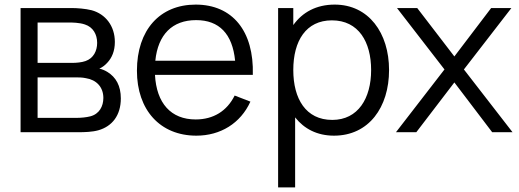

<svg xmlns="http://www.w3.org/2000/svg" viewBox="-20 -575 2259 835"><path d="M69.5 0H321C348 0 381.5 -1 408 -8.5C467.5 -25.5 505.5 -73 505.5 -147C505.5 -201.5 484.5 -239.5 446.5 -262.5C435 -269.5 422.5 -274.5 412 -276.5C423.5 -281.5 436 -290.5 446 -301.5C467 -323.5 479.5 -353.5 479.5 -392.5C479.5 -462 439 -514 378.5 -530.5C350.5 -537.5 314.5 -540 292 -540H69.5ZM143.5 -301.5V-477H284.5C292 -477 325.5 -477 349.5 -468.5C384.5 -457 402.5 -426 402.5 -388.5C402.5 -353.5 386.5 -321.5 352 -309.5C335.5 -303.5 311.5 -301.5 294.5 -301.5ZM143.5 -62.5V-238.5H307C320 -238.5 338.5 -238.5 353.5 -235C399 -228 429.5 -196.5 429.5 -149C429.5 -113 412 -79 372.5 -69C355.5 -64.5 331.5 -62.5 317.5 -62.5Z M834 15C938.5 15 1026 -38.5 1069 -133L1000.5 -159.5C967 -92 908 -55.5 831 -55.5C723.5 -55.5 660.5 -126 654 -249.5H1079.5C1085 -440 991 -555 831 -555C675 -555 575.5 -444.5 575.5 -267.5C575.5 -96.5 676.5 15 834 15ZM833 -487.5C933.5 -487.5 991 -427.5 1002.5 -311H655.5C667 -424.5 729 -487.5 833 -487.5Z M1189.5 240H1263.5V-64.5C1302.5 -15 1359 15 1432.5 15C1584 15 1672 -108.5 1672 -270.5C1672 -431.5 1583.5 -555 1435.5 -555C1355.5 -555 1295 -521.5 1255.5 -466V-540H1189.5ZM1425 -53.5C1310 -53.5 1255.5 -145.5 1255.5 -270.5C1255.5 -397.5 1311 -486.5 1423.5 -486.5C1539.5 -486.5 1594 -392.5 1594 -270.5C1594 -147.5 1537.5 -53.5 1425 -53.5Z M1702 0H1790.5L1956 -216.5L2120.5 0H2209L1997.5 -273L2204 -540H2116L1956 -329.5L1794.5 -540H1706.5L1913 -273Z"/></svg>

Font: Hauora
Style: Regular
Weight: 400
Designer: Mikhail Sharanda
Foundry: WCYS & Co.
Version: Version 1.010